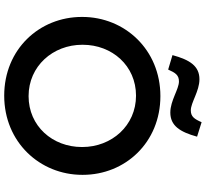

<svg xmlns="http://www.w3.org/2000/svg" viewBox="-52 -890 955 890"><g transform="rotate(90 425.0 -445.5)"><path d="M424 12C639 12 791 -153 791 -350V-352C791 -549 641 -712 426 -712C211 -712 59 -547 59 -350V-348C59 -151 209 12 424 12ZM426 -101C287 -101 188 -214 188 -350V-352C188 -488 285 -599 424 -599C563 -599 662 -486 662 -350V-348C662 -212 565 -101 426 -101ZM236 -768 303 -748C318 -782 329 -798 358 -798C394 -798 447 -758 502 -758C563 -758 592 -802 614 -882L547 -903C532 -869 521 -853 492 -853C456 -853 403 -893 348 -893C287 -893 258 -849 236 -768Z"/></g></svg>

Font: Mission Medium
Style: Regular
Weight: 500
Version: Version 1.000;FEAKit 1.0